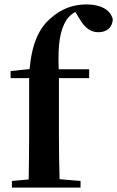

<svg xmlns="http://www.w3.org/2000/svg" viewBox="-20 -850 531 870"><path d="M109 0H345V-30L250 -38C248 -104 247 -170 247 -235V-496H384V-536H246C242 -644 250 -711 282 -761C291 -774 305 -787 321 -796L338 -769C364 -722 392 -704 426 -704C467 -704 490 -729 491 -763C479 -811 428 -830 372 -830C314 -830 258 -812 207 -765C158 -722 125 -656 114 -537L28 -528V-496H112V-235C112 -169 111 -103 110 -37L34 -30V0Z"/></svg>

Font: Noto Serif CJK KR
Style: Bold
Weight: 700
Designer: Ryoko NISHIZUKA 西塚涼子 (kana & ideographs); Frank Grießhammer (Latin, Greek & Cyrillic); Wenlong ZHANG 张文龙 (bopomofo); San
Foundry: Adobe
Version: Version 2.001;hotconv 1.1.0;makeotfexe 2.6.0